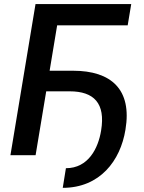

<svg xmlns="http://www.w3.org/2000/svg" viewBox="-20 -747 694 924"><path d="M611.5 -727.3H150.9L30.2 0H151.3L202.4 -307.5H315.3C432.2 -307.5 488.3 -250 466.6 -119C452.8 -33.4 405.2 62.5 297.2 62.5L282 157C460.6 157 559.7 26.6 583.8 -123.2C616.1 -316.4 515.3 -406.6 331.7 -406.6H218.8L255 -625H594.5Z"/></svg>

Font: Magic Ui Pro Semi Bold
Style: Italic
Weight: 600
Italic angle: -9.39999°
Designer: Stefan Endress, Andreas Faust
Version: Version 1.000;FEAKit 1.0